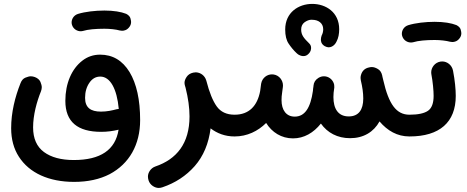

<svg xmlns="http://www.w3.org/2000/svg" viewBox="-20 -659 2371 974"><path d="M345.2 -532.7C352.5 -509.8 373.5 -500.5 388.7 -500.5C393.1 -500.5 397 -501 400.9 -502C425.8 -509.8 465.3 -513.2 509.8 -513.2C537.6 -513.2 568.4 -509.8 587.4 -504.4C591.3 -503.4 595.2 -502.9 599.1 -502.9C609.4 -502.9 625 -505.9 637.2 -523.4C642.6 -530.8 645 -539.1 645 -547.9C645 -551.3 644 -557.6 641.6 -566.4C639.2 -574.7 632.3 -582.5 620.1 -588.9C594.2 -599.1 556.2 -605.5 509.8 -605.5C462.9 -605.5 412.1 -599.6 375.5 -588.4C351.6 -580.6 343.3 -559.6 343.3 -545.4C343.3 -541 343.8 -537.1 345.2 -532.7ZM36.6 -8.8C36.6 47.4 49.8 96.2 76.2 136.7C128.9 218.3 227.5 263.7 356 263.7C425.8 263.7 485.8 250.5 536.1 224.6C635.7 171.9 690.9 75.2 690.9 -49.8C690.9 -152.8 672.9 -234.4 637.2 -293.5C601.1 -352.5 551.3 -381.8 487.8 -381.8C454.1 -381.8 423.8 -371.6 397.5 -351.1C344.2 -310.1 311.5 -236.8 311.5 -147.5C311.5 -40 374.5 9.8 493.2 9.8C522.9 9.8 550.8 6.3 581.5 -1C565.4 101.6 489.7 152.8 354.5 152.8C290 152.8 239.7 139.2 203.1 112.3C166.5 85.4 147.9 43.5 147.9 -12.7C147.9 -75.7 166.5 -143.1 188 -196.3C190.4 -203.1 191.9 -210 191.9 -216.3C191.9 -223.6 189.5 -232.9 185.1 -243.7C180.2 -254.4 170.9 -262.7 156.7 -268.1C149.9 -270.5 143.1 -272 136.2 -272C128.9 -272 120.1 -269.5 108.9 -265.1C97.7 -260.7 89.4 -251 84 -236.8C56.2 -167 36.6 -88.4 36.6 -8.8ZM411.6 -162.6C411.6 -192.4 418.9 -218.3 433.6 -239.3C447.8 -260.3 466.3 -270.5 488.8 -270.5C539.1 -270.5 573.2 -208.5 582.5 -106.4L572.3 -105C548.3 -98.6 522.9 -92.8 492.2 -92.8C439.5 -92.8 411.6 -113.3 411.6 -162.6Z M918.5 -223.6 921.4 -213.9C934.6 -161.1 941.4 -112.8 941.4 -68.4C941.4 68.8 876 148.9 768.1 185.5C744.1 193.8 730.5 217.3 730.5 236.3C730.5 242.2 731.4 248.5 733.4 255.4C741.2 281.2 766.6 294.4 784.7 294.4C791 294.4 797.4 293.5 804.2 291C869.1 269 923.8 233.4 967.8 183.6C1011.7 133.3 1038.6 69.8 1048.3 -7.8C1081.5 17.6 1121.6 33.2 1169.9 33.2H1170.4C1185.5 33.2 1198.7 27.8 1209.5 17.1C1220.2 5.9 1225.6 -6.8 1225.6 -22C1225.6 -52.7 1201.2 -77.1 1170.4 -77.1H1169.9C1129.4 -77.1 1099.6 -91.3 1079.6 -119.1C1059.6 -147 1042 -189.9 1026.9 -249L1025.4 -253.4C1019 -273.4 1000 -290.5 975.1 -292H972.2C968.3 -292 964.4 -291.5 960 -290.5C944.8 -287.1 934.1 -279.8 926.8 -269C919.4 -257.8 916 -248 916 -238.8C916 -233.9 917 -229 918.5 -223.6Z M1115.2 -22C1115.2 -6.8 1120.6 5.9 1131.3 17.1C1142.6 27.8 1155.3 33.2 1170.4 33.2C1233.4 33.2 1288.6 6.3 1330.1 -35.2C1359.4 12.2 1407.7 43 1466.3 43C1522.5 43 1570.8 14.6 1607.9 -32.2C1641.1 14.6 1691.9 42 1755.9 42C1824.2 42 1876 10.3 1905.3 -43C1945.8 4.4 1995.1 33.2 2057.1 33.2H2057.6C2072.8 33.2 2085.9 27.8 2096.7 17.1C2107.4 5.9 2112.8 -6.8 2112.8 -22C2112.8 -52.7 2088.4 -77.1 2057.6 -77.1H2057.1C1990.7 -77.1 1952.1 -129.9 1924.3 -252.4C1922.9 -257.8 1921.4 -264.2 1919.9 -270.5C1919.4 -272 1919.4 -273.9 1918.9 -275.9C1915.5 -291 1908.7 -301.8 1897.5 -308.6C1886.2 -315.4 1876 -318.8 1866.7 -318.8C1861.8 -318.8 1856.9 -318.4 1852.1 -316.9C1830.6 -312.5 1816.9 -299.3 1811 -277.8C1809.6 -272.9 1809.1 -268.1 1809.1 -263.2C1809.1 -259.3 1809.6 -255.4 1810.5 -251C1818.4 -217.8 1822.8 -188 1822.8 -159.2C1822.8 -102.1 1799.3 -68.4 1749 -68.4C1694.8 -68.4 1671.4 -108.4 1671.4 -166.5C1671.4 -173.3 1671.9 -180.7 1672.4 -188.5C1673.8 -196.8 1674.8 -205.6 1675.8 -214.4V-218.8C1675.8 -221.2 1675.8 -224.1 1675.3 -227.1V-228.5C1671.4 -250 1653.8 -268.1 1630.9 -271.5C1628.4 -272 1626 -272 1623.5 -272C1613.8 -272 1604.5 -269.5 1596.2 -264.2H1595.7C1595.2 -264.2 1595.2 -264.2 1595.2 -263.7C1580.1 -254.4 1571.8 -241.2 1570.3 -224.1V-222.2C1568.8 -213.9 1567.9 -205.6 1567.4 -197.8C1555.2 -111.8 1526.4 -67.4 1475.1 -67.4C1432.1 -67.4 1408.2 -100.6 1408.2 -150.9C1408.2 -163.1 1408.7 -174.3 1412.1 -196.3L1414.1 -210.9C1414.6 -212.9 1414.6 -215.3 1415 -217.8C1415.5 -220.2 1415.5 -223.1 1415.5 -225.6C1415.5 -250.5 1397.5 -276.9 1367.7 -281.2C1364.7 -281.7 1361.8 -281.7 1358.9 -281.7C1335.9 -281.7 1310.1 -265.1 1304.7 -234.4C1302.7 -219.2 1301.3 -206.5 1299.8 -197.3C1285.6 -121.6 1243.2 -77.1 1170.4 -77.1C1139.6 -77.1 1115.2 -52.7 1115.2 -22ZM1426.8 -509.3C1426.8 -478.5 1432.6 -454.6 1444.3 -437.5C1456.1 -419.9 1469.2 -403.8 1484.4 -389.6C1500.5 -374 1515.6 -374.5 1520 -374.5C1528.3 -374.5 1536.1 -377.4 1543 -383.8C1558.6 -397.5 1558.1 -412.6 1558.1 -416.5C1558.1 -424.8 1555.2 -432.1 1548.8 -438.5C1521 -465.8 1507.8 -481.4 1507.8 -509.3C1507.8 -525.4 1513.7 -537.6 1524.9 -545.9C1547.4 -562 1564 -558.6 1564.5 -558.6C1593.8 -558.6 1619.6 -542.5 1619.6 -510.7C1619.6 -499.5 1617.2 -488.8 1611.8 -479C1609.4 -472.2 1607.9 -465.3 1607.9 -459C1607.9 -451.7 1607.9 -436.5 1627.4 -424.8C1634.8 -420.9 1641.6 -418.9 1647.9 -418.9C1658.2 -418.9 1676.8 -425.8 1687 -447.8C1696.8 -465.8 1700.7 -487.8 1700.7 -510.7C1700.7 -596.7 1633.3 -639.2 1564 -639.2C1494.6 -639.2 1426.8 -596.2 1426.8 -509.3Z M2002.4 -22C2002.4 -6.8 2007.8 5.9 2018.6 17.1C2029.8 27.8 2042.5 33.2 2057.6 33.2C2210.4 33.2 2292 -39.1 2292 -172.4C2292 -205.6 2287.6 -251.5 2278.3 -299.8C2272.9 -329.6 2247.6 -347.2 2224.1 -347.2C2221.2 -347.2 2218.3 -347.2 2215.3 -346.7C2185.5 -342.3 2167.5 -315.9 2167.5 -292C2167.5 -289.6 2167.5 -286.6 2168 -284.2C2175.8 -243.2 2179.7 -198.7 2179.7 -172.9C2179.7 -135.7 2170.4 -110.4 2151.4 -97.2C2132.3 -84 2101.1 -77.1 2057.6 -77.1C2042.5 -77.1 2029.8 -71.8 2018.6 -61C2007.8 -50.3 2002.4 -37.1 2002.4 -22ZM2020.5 -475.6C2027.8 -452.6 2048.8 -443.4 2064 -443.4C2068.4 -443.4 2072.3 -443.8 2076.2 -444.8C2101.1 -452.6 2140.6 -456.1 2185.1 -456.1C2212.9 -456.1 2243.7 -452.6 2262.7 -447.3C2266.6 -446.3 2270.5 -445.8 2274.4 -445.8C2284.7 -445.8 2300.3 -448.7 2312.5 -466.3C2317.9 -473.6 2320.3 -481.9 2320.3 -490.7C2320.3 -494.1 2319.3 -500.5 2316.9 -509.3C2314.5 -517.6 2307.6 -525.4 2295.4 -531.7C2269.5 -542 2231.4 -548.3 2185.1 -548.3C2138.2 -548.3 2087.4 -542.5 2050.8 -531.2C2026.9 -523.4 2018.6 -502.4 2018.6 -488.3C2018.6 -483.9 2019 -480 2020.5 -475.6Z"/></svg>

Font: Mikhak SemiBold
Style: Regular
Weight: 600
Designer: Amin Abedi
Version: Version 3.2